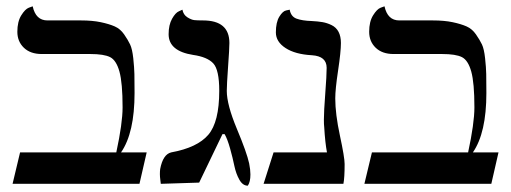

<svg xmlns="http://www.w3.org/2000/svg" viewBox="-20 -585 1627 611"><path d="M237.8 -520Q273.9 -520 300.5 -514.4Q327.1 -508.8 345 -501Q362.8 -493.2 375 -475.6Q387.2 -458 394 -443.6Q400.9 -429.2 404.1 -399.7Q407.2 -370.1 407.7 -349.6Q408.2 -329.1 408.2 -289.1Q408.2 -162.1 365.2 -100.1H446.8L423.8 0H20L43.9 -100.1H350.1Q370.1 -192.9 370.1 -243.2Q370.1 -321.3 360.1 -357.2Q350.1 -393.1 330.6 -403.1Q311 -413.1 267.1 -413.1H112.8Q76.7 -413.1 55.9 -433.1Q35.2 -453.1 35.2 -483.9Q35.2 -516.1 47.6 -536.1Q60.1 -556.2 71.8 -560.5L84 -564.9Q93.8 -520 130.9 -520Z M701.7 -295.9Q701.7 -252 733.6 -175.5Q765.6 -99.1 772.9 -64.9Q776.9 -44.9 776.9 -29.8Q776.9 -5.9 768.6 5.9Q752.4 5.9 741.7 -13.2Q731 -32.2 725.8 -57.1Q720.7 -82 712.2 -112.5Q703.6 -143.1 694.8 -158.2H688L613.8 -3.9L491.7 0Q491.7 -2 490.2 -12.5Q488.8 -22.9 488.8 -30.8Q488.8 -40.5 489.7 -46.9Q498.5 -93.8 524.9 -100.1Q607.9 -115.2 642.8 -156Q677.7 -196.8 677.7 -295.9Q677.7 -362.8 658.7 -383.3Q639.6 -403.8 594.7 -410.2Q516.6 -422.4 516.6 -476.1Q516.6 -505.9 527.6 -525.4Q538.6 -544.9 549.8 -549.3L560.5 -554.2Q563.5 -538.1 576.2 -530Q588.9 -522 598.4 -521Q607.9 -520 626 -520Q710 -520 710 -448.2Q710 -430.2 705.8 -372.6Q701.7 -314.9 701.7 -295.9Z M1046.9 -272Q1046.9 -222.2 1061.8 -153.1Q1076.7 -84 1076.7 -63Q1076.7 -19 1072.8 0H818.8L850.6 -100.1H1020.5Q1014.6 -130.9 1011.7 -181.2Q1010.7 -188 1010.7 -204.1Q1010.7 -230 1015.1 -287.6Q1019.5 -345.2 1019.5 -369.1Q1019.5 -406.2 972.7 -409.2Q919.4 -412.1 888.7 -432.1Q857.9 -452.1 857.9 -481.9Q857.9 -514.2 868.9 -532Q879.9 -549.8 890.6 -551.8L901.9 -554.2Q905.8 -532.2 923.8 -525.6Q941.9 -519 971.7 -518.1Q991.7 -517.1 1006.1 -514.6Q1020.5 -512.2 1035.2 -505.1Q1049.8 -498 1057.4 -483.6Q1064.9 -469.2 1064.9 -448.2Q1064.9 -420.4 1055.9 -360.6Q1046.9 -300.8 1046.9 -272Z M1357.4 -520Q1393.6 -520 1420.2 -514.4Q1446.8 -508.8 1464.6 -501Q1482.4 -493.2 1494.6 -475.6Q1506.8 -458 1513.7 -443.6Q1520.5 -429.2 1523.7 -399.7Q1526.9 -370.1 1527.3 -349.6Q1527.8 -329.1 1527.8 -289.1Q1527.8 -162.1 1484.9 -100.1H1566.4L1543.5 0H1139.6L1163.6 -100.1H1469.7Q1489.7 -192.9 1489.7 -243.2Q1489.7 -321.3 1479.7 -357.2Q1469.7 -393.1 1450.2 -403.1Q1430.7 -413.1 1386.7 -413.1H1232.4Q1196.3 -413.1 1175.5 -433.1Q1154.8 -453.1 1154.8 -483.9Q1154.8 -516.1 1167.2 -536.1Q1179.7 -556.2 1191.4 -560.5L1203.6 -564.9Q1213.4 -520 1250.5 -520Z"/></svg>

Font: Linux Libertine O
Style: Regular
Weight: 400
Designer: Philipp H. Poll
Foundry: Philipp H. Poll
Version: Version 5.3.0